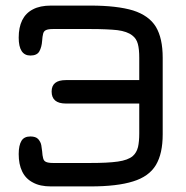

<svg xmlns="http://www.w3.org/2000/svg" viewBox="-20 -662 668 688"><path d="M304 6C368 6 419 0 457 -12C494.5 -23.5 522 -43 538.5 -70.5C555 -98 563 -134.5 563 -181C563 -181 563 -455 563 -455C563 -455 563 -455 563 -455C563 -501.5 555 -538.5 538.5 -566C522 -593 494.5 -612.5 457 -624.5C419 -636 368 -642 304 -642C304 -642 163 -642 163 -642C163 -642 163 -642 163 -642C136.5 -642 115 -637.5 98 -628.5C80.5 -619.5 68 -606.5 59.5 -589.5C51 -572 47 -551.5 47 -527C47 -527 47 -527 47 -527C47 -484.5 61 -463 89 -463C89 -463 89 -463 89 -463C104.5 -463 115.5 -468 121 -478C126.5 -488 130 -500.5 131 -516C131 -516 131 -516 131 -516C131.5 -526.5 133 -534.5 134.5 -541C136 -547 139 -551.5 144.5 -554C149.5 -556.5 158 -558 170 -558C170 -558 304 -558 304 -558C304 -558 304 -558 304 -558C344.5 -558 377 -556.5 400.5 -554C424 -551 442 -544.5 454 -535C454 -535 454 -535 454 -535C464 -527.5 470.5 -517.5 474 -504.5C477.5 -491.5 479 -475 479 -455C479 -455 479 -375 479 -375C479 -375 216 -375 216 -375C216 -375 216 -375 216 -375C182 -375 165 -361.5 165 -334C165 -334 165 -334 165 -334C165 -305.5 182 -291 216 -291C216 -291 479 -291 479 -291C479 -291 479 -184 479 -184C479 -184 479 -184 479 -184C479 -164.5 477.5 -148.5 474.5 -135C471 -121.5 465 -111 456 -103C456 -103 456 -103 456 -103C444.5 -93 426.5 -86.5 402 -83C377.5 -79.5 344.5 -78 304 -78C304 -78 170 -78 170 -78C170 -78 170 -78 170 -78C158 -78 149.5 -79.5 144.5 -82C139 -84.5 136 -89 134.5 -95.5C133 -101.5 131.5 -109.5 131 -120C131 -120 131 -120 131 -120C130.5 -126 129.5 -133 128 -141.5C126.5 -150 122.5 -157 117 -163.5C111 -170 101.5 -173 89 -173C89 -173 89 -173 89 -173C74 -173 63.5 -168 57 -157.5C50.5 -147 47 -131 47 -110C47 -110 47 -110 47 -110C47 -85.5 51 -65 59.5 -47.5C68 -30 80.5 -17 98 -8C115 1.5 136.5 6 163 6C163 6 304 6 304 6C304 6 304 6 304 6Z"/></svg>

Font: Jura-Fortis-Bold
Style: Bold
Weight: 500
Designer: Daniel Johnson, Alexei Vanyashin, Mirko Velimirovic
Foundry: Daniel Johnson
Version: ""